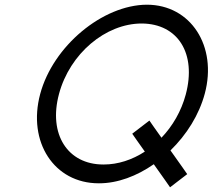

<svg xmlns="http://www.w3.org/2000/svg" viewBox="-20 -760 905 817"><path d="M151 -360C96.3 -156 210.1 20 400.1 20C400.7 20 401.2 20 401.7 20C480.5 20 562 -10.7 634.4 -61.2L683.4 8L703.6 37L776.6 -19L756.4 -48L705.4 -119.9C774.4 -187.1 827.2 -271.3 851.5 -361.9C905.4 -563.1 792.2 -740 604.8 -740C416.5 -739 205.6 -564 151 -360ZM231 -360C277 -532 429.3 -660 583.3 -660C737.3 -659 817.1 -532.2 770.4 -357.8C751.4 -286.8 714.5 -223.6 667.1 -174L635.9 -218L615.7 -247L542.7 -191L562.9 -162L596.3 -114.9C542.7 -80 482.3 -60 421.6 -60C421 -60 420.4 -60 419.8 -60C267.7 -60 185.1 -188.7 231 -360Z"/></svg>

Font: Nordica Advanced
Style: RegularObl
Weight: 300
Version: Version 1.07